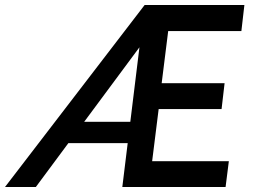

<svg xmlns="http://www.w3.org/2000/svg" viewBox="-35 -746 1011 766"><path d="M542 -726H940L928 -622H636L610 -414H861L849 -311H598L572 -103H878L865 0H453ZM541 -605Q538 -595 532.5 -581Q527 -567 527 -565L108 0H-15L542 -726ZM245 -260H500L489 -175H204Z"/></svg>

Font: Josefin Sans Thin Medium
Style: Italic
Weight: 500
Italic angle: -7°
Version: Version 2.000